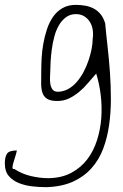

<svg xmlns="http://www.w3.org/2000/svg" viewBox="-139 -443 506 792"><path d="M-119.1 231.4Q-119.1 205.1 -110.4 191.4Q-101.6 177.7 -69.3 177.7Q-72.3 191.4 -76.7 205.1Q-81.1 218.8 -84.5 230.5Q-87.9 242.2 -87.4 249Q-86.9 255.9 -80.1 253.9Q-48.8 274.4 -11.7 283.2Q25.4 292 61.5 292Q116.2 291 155.8 269.5Q195.3 248 221.2 213.9Q247.1 179.7 261.2 135.3Q275.4 90.8 278.8 43.5Q282.2 -3.9 276.4 -51.8Q270.5 -99.6 257.8 -139.6Q241.2 -121.1 224.1 -100.6Q207 -80.1 187.5 -64Q168 -47.9 146 -37.1Q124 -26.4 96.7 -26.4Q68.4 -26.4 54.2 -36.1Q40 -45.9 35.2 -63Q30.3 -80.1 30.8 -102.5Q31.2 -125 31.2 -150.4Q31.2 -173.8 32.7 -203.1Q34.2 -232.4 39.6 -262.2Q44.9 -292 54.2 -320.8Q63.5 -349.6 79.1 -372.6Q94.7 -395.5 118.2 -409.2Q141.6 -422.9 173.8 -422.9Q194.3 -422.9 213.4 -419.4Q232.4 -416 248.5 -407.2Q264.6 -398.4 276.4 -383.8Q288.1 -369.1 294.9 -346.7Q298.8 -302.7 304.7 -251.5Q310.5 -200.2 314.5 -145Q318.4 -89.8 318.4 -34.2Q318.4 21.5 311 73.2Q303.7 125 286.6 170.4Q269.5 215.8 238.8 250.5Q208 285.2 162.1 306.2Q116.2 327.1 51.8 329.1Q24.4 329.1 -5.9 325.7Q-36.1 322.3 -61.5 312Q-86.9 301.8 -103 282.7Q-119.1 263.7 -119.1 231.4ZM68.4 -150.4Q68.4 -139.6 67.4 -126Q66.4 -112.3 68.4 -98.6Q70.3 -85 76.7 -75.2Q83 -65.4 97.7 -64.5Q121.1 -64.5 141.1 -75.2Q161.1 -85.9 177.2 -104.5Q193.4 -123 205.6 -146Q217.8 -168.9 226.1 -193.4Q234.4 -217.8 238.8 -240.7Q243.2 -263.7 243.2 -281.2Q246.1 -299.8 243.7 -318.4Q241.2 -336.9 232.4 -351.6Q223.6 -366.2 209 -375.5Q194.3 -384.8 173.8 -384.8Q150.4 -384.8 132.8 -371.6Q115.2 -358.4 103.5 -337.9Q91.8 -317.4 85 -291.5Q78.1 -265.6 74.7 -239.7Q71.3 -213.9 69.8 -189.9Q68.4 -166 68.4 -150.4Z"/></svg>

Font: Annie Use Your Telescope
Style: Regular
Weight: 400
Designer: Kimberly Geswein
Foundry: Kimberly Geswein
Version: Version 1.002 2001